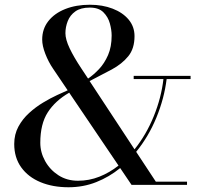

<svg xmlns="http://www.w3.org/2000/svg" viewBox="-20 -780 844 810"><path d="M544 -460H784V-446.5H683Q673 -365 640 -284.5Q607 -204 554.5 -139.5L637.5 -13.5H769V0H535L487 -71Q441 -33.5 386.2 -11.8Q331.5 10 269 10Q202.5 10 150.8 -11.5Q99 -33 69.5 -74Q40 -115 40 -172.5Q40 -213 57.5 -245.5Q75 -278 102.8 -303.2Q130.5 -328.5 161.8 -347.2Q193 -366 220.8 -378.8Q248.5 -391.5 265.5 -399L204 -490Q184.5 -518.5 171.2 -552.8Q158 -587 158 -613Q158 -658 184 -691Q210 -724 255.5 -742Q301 -760 359 -760Q412.5 -760 455.2 -743.5Q498 -727 522.8 -697.2Q547.5 -667.5 547.5 -627.5Q547.5 -575 521.2 -542.8Q495 -510.5 452 -487.2Q409 -464 358 -438L547.5 -150Q597 -211.5 628.8 -289.8Q660.5 -368 669.5 -446.5H544ZM324 -490 351.5 -448.5Q374.5 -464 397.5 -488.2Q420.5 -512.5 435.8 -547.5Q451 -582.5 451 -630Q451 -653.5 443.5 -681Q436 -708.5 416.2 -728.2Q396.5 -748 359 -748Q320.5 -748 298 -732Q275.5 -716 265.8 -691Q256 -666 256 -640Q256 -613.5 274 -575.8Q292 -538 324 -490ZM150 -177.5Q150 -137.5 170.2 -100.8Q190.5 -64 226.2 -40.8Q262 -17.5 309 -17.5Q356 -17.5 399 -34.5Q442 -51.5 480 -81.5L272 -389Q213 -355 181.5 -306Q150 -257 150 -177.5Z"/></svg>

Font: Bodoni Moda 16pt
Style: Regular
Weight: 400
Version: Version 2.3